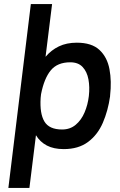

<svg xmlns="http://www.w3.org/2000/svg" viewBox="-20 -720 587 940"><path d="M21 200 131 -700H235L203 -442Q231 -475 268.5 -493Q306 -511 356 -511Q429 -511 467 -475.5Q505 -440 516 -381Q527 -322 519 -252V-250V-249Q509 -178 483.5 -119Q458 -60 411 -25Q364 10 292 10Q243 10 209.5 -7.5Q176 -25 156 -58L124 200ZM324 -415Q261 -415 228.5 -375.5Q196 -336 181 -259L179 -241Q174 -164 197.5 -125Q221 -86 284 -86Q323 -86 350.5 -109Q378 -132 394 -169.5Q410 -207 415 -250Q420 -294 413 -331.5Q406 -369 384.5 -392Q363 -415 324 -415Z"/></svg>

Font: Haskoy SemiBold
Style: Italic
Weight: 600
Designer: Ertekin Erdin
Foundry: Ertekin Erdin
Version: Version 2.000; ttfautohint (v1.8.4.7-5d5b)